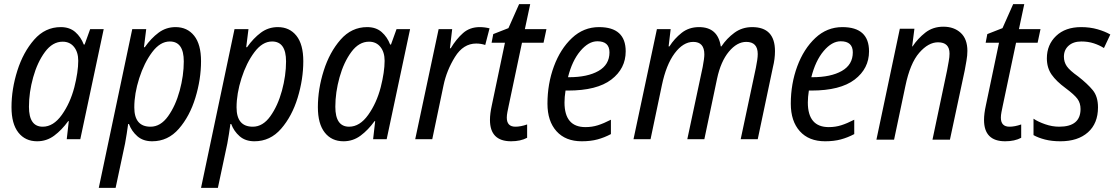

<svg xmlns="http://www.w3.org/2000/svg" viewBox="-20 -678 5430 935"><path d="M161 10Q207 10 244 -17.5Q281 -45 312 -88H315L305 0H371L485 -536H419L392 -461H388Q374 -498 346.5 -522Q319 -546 276 -546Q200 -546 146.5 -485Q93 -424 64.5 -334Q36 -244 36 -156Q36 -75 69.5 -32.5Q103 10 161 10ZM188 -61Q121 -61 121 -158Q121 -228 141.5 -301.5Q162 -375 199 -425Q236 -475 285 -475Q320 -475 340.5 -449.5Q361 -424 361 -382Q361 -328 342 -253Q322 -176 281 -118.5Q240 -61 188 -61Z M461 237H543L589 21Q593 1 597 -26Q601 -53 604 -74H608Q621 -39 649 -14.5Q677 10 721 10Q798 10 851 -51Q904 -112 931.5 -202Q959 -292 959 -380Q959 -462 925.5 -504Q892 -546 835 -546Q789 -546 752.5 -519Q716 -492 685 -448H681L692 -536H624ZM713 -61Q634 -61 634 -155Q634 -222 658 -297Q682 -372 721 -424Q760 -476 807 -476Q875 -476 875 -379Q875 -310 855 -236.5Q835 -163 798.5 -112Q762 -61 713 -61Z M959 237H1041L1087 21Q1091 1 1095 -26Q1099 -53 1102 -74H1106Q1119 -39 1147 -14.5Q1175 10 1219 10Q1296 10 1349 -51Q1402 -112 1429.5 -202Q1457 -292 1457 -380Q1457 -462 1423.5 -504Q1390 -546 1333 -546Q1287 -546 1250.5 -519Q1214 -492 1183 -448H1179L1190 -536H1122ZM1211 -61Q1132 -61 1132 -155Q1132 -222 1156 -297Q1180 -372 1219 -424Q1258 -476 1305 -476Q1373 -476 1373 -379Q1373 -310 1353 -236.5Q1333 -163 1296.5 -112Q1260 -61 1211 -61Z M1653 10Q1699 10 1736 -17.5Q1773 -45 1804 -88H1807L1797 0H1863L1977 -536H1911L1884 -461H1880Q1866 -498 1838.5 -522Q1811 -546 1768 -546Q1692 -546 1638.5 -485Q1585 -424 1556.5 -334Q1528 -244 1528 -156Q1528 -75 1561.5 -32.5Q1595 10 1653 10ZM1680 -61Q1613 -61 1613 -158Q1613 -228 1633.5 -301.5Q1654 -375 1691 -425Q1728 -475 1777 -475Q1812 -475 1832.5 -449.5Q1853 -424 1853 -382Q1853 -328 1834 -253Q1814 -176 1773 -118.5Q1732 -61 1680 -61Z M2002 0H2085L2140 -263Q2155 -335 2195.5 -400.5Q2236 -466 2299 -466Q2322 -466 2343 -459L2364 -540Q2340 -546 2316 -546Q2268 -546 2235 -517Q2202 -488 2175 -443H2171L2182 -536H2116Z M2469 10Q2515 10 2547 -7V-72Q2516 -61 2490 -61Q2448 -61 2448 -105Q2448 -117 2451 -132.5Q2454 -148 2457 -162L2522 -470H2627L2641 -536H2536L2562 -658H2508L2456 -541L2382 -512L2374 -470H2439L2375 -165Q2366 -124 2366 -94Q2366 10 2469 10Z M2813 10Q2856 10 2889.5 1Q2923 -8 2955 -25V-95Q2920 -77 2891.5 -68Q2863 -59 2831 -59Q2729 -59 2729 -179Q2729 -205 2734 -237H2746Q2887 -237 2957 -290.5Q3027 -344 3027 -428Q3027 -546 2897 -546Q2822 -546 2765.5 -493Q2709 -440 2677.5 -355Q2646 -270 2646 -173Q2646 -88 2690 -39Q2734 10 2813 10ZM2746 -302Q2766 -382 2806 -429.5Q2846 -477 2889 -477Q2948 -477 2948 -423Q2948 -363 2894.5 -332.5Q2841 -302 2751 -302Z M3065 0H3148L3203 -262Q3224 -363 3265.5 -418.5Q3307 -474 3356 -474Q3410 -474 3410 -413Q3410 -394 3402 -352L3327 0H3410L3472 -295Q3490 -379 3529.5 -426.5Q3569 -474 3614 -474Q3670 -474 3670 -415Q3670 -402 3667.5 -385Q3665 -368 3661 -348L3587 0H3670L3744 -351Q3749 -371 3751.5 -390.5Q3754 -410 3754 -429Q3754 -546 3643 -546Q3594 -546 3556.5 -518.5Q3519 -491 3493 -452H3490Q3476 -546 3384 -546Q3335 -546 3299.5 -518Q3264 -490 3240 -452H3236L3246 -536H3179Z M3998 10Q4041 10 4074.5 1Q4108 -8 4140 -25V-95Q4105 -77 4076.5 -68Q4048 -59 4016 -59Q3914 -59 3914 -179Q3914 -205 3919 -237H3931Q4072 -237 4142 -290.5Q4212 -344 4212 -428Q4212 -546 4082 -546Q4007 -546 3950.5 -493Q3894 -440 3862.5 -355Q3831 -270 3831 -173Q3831 -88 3875 -39Q3919 10 3998 10ZM3931 -302Q3951 -382 3991 -429.5Q4031 -477 4074 -477Q4133 -477 4133 -423Q4133 -363 4079.5 -332.5Q4026 -302 3936 -302Z M4248 2H4334L4389 -259Q4412 -370 4456.5 -421Q4501 -472 4548 -472Q4604 -472 4604 -417Q4604 -400 4600 -379Q4596 -358 4592 -335L4521 2H4606L4678 -335Q4682 -357 4686.5 -382.5Q4691 -408 4691 -430Q4691 -488 4658.5 -518Q4626 -548 4574 -548Q4523 -548 4486 -519Q4449 -490 4424 -452H4422L4433 -538H4362Z M4875 10Q4921 10 4953 -7V-72Q4922 -61 4896 -61Q4854 -61 4854 -105Q4854 -117 4857 -132.5Q4860 -148 4863 -162L4928 -470H5033L5047 -536H4942L4968 -658H4914L4862 -541L4788 -512L4780 -470H4845L4781 -165Q4772 -124 4772 -94Q4772 10 4875 10Z M5144 10Q5229 10 5278 -33.5Q5327 -77 5327 -155Q5327 -208 5301.5 -239Q5276 -270 5230 -306Q5189 -335 5175 -355.5Q5161 -376 5161 -402Q5161 -435 5184 -455.5Q5207 -476 5246 -476Q5279 -476 5306.5 -467Q5334 -458 5356 -444L5387 -510Q5361 -525 5324.5 -535.5Q5288 -546 5245 -546Q5168 -546 5123 -503Q5078 -460 5078 -394Q5078 -348 5101 -315Q5124 -282 5169 -249Q5212 -217 5227 -196.5Q5242 -176 5242 -147Q5242 -61 5138 -61Q5104 -61 5069.5 -73Q5035 -85 5013 -100V-20Q5036 -7 5069 1.5Q5102 10 5144 10Z"/></svg>

Font: Noto Sans UI SemiCondensed
Style: Italic
Weight: 400
Width: 4
Italic angle: -12°
Designer: Monotype Design Team
Foundry: Monotype Imaging Inc.
Version: Version 1.901